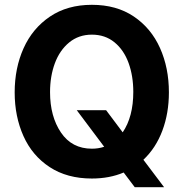

<svg xmlns="http://www.w3.org/2000/svg" viewBox="-20 -734 762 798"><path d="M576 -70 662 44H540L494 -17Q435 8 362 8Q259 8 186.5 -39.5Q114 -87 77.5 -168.5Q41 -250 41 -350Q41 -451 78 -533.5Q115 -616 187.5 -665Q260 -714 362 -714Q464 -714 536 -665.5Q608 -617 645 -534.5Q682 -452 682 -350Q682 -264 655 -191.5Q628 -119 576 -70ZM413 -124 299 -276H421L490 -184Q534 -249 534 -352Q534 -418 514.5 -472Q495 -526 456 -558Q417 -590 362 -590Q307 -590 267.5 -557.5Q228 -525 208 -471Q188 -417 188 -351Q188 -250 233.5 -183Q279 -116 362 -116Q389 -116 413 -124Z"/></svg>

Font: Be Vietnam
Style: Bold
Weight: 700
Designer: Gabriel Lam
Foundry: TypeRant
Version: Version 4.000